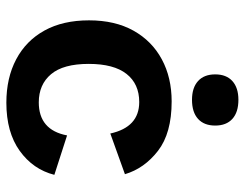

<svg xmlns="http://www.w3.org/2000/svg" viewBox="-103 -657 770 604"><g transform="rotate(90 282.0 -355.0)"><path d="M299 -510Q399 -510 454.5 -467Q510 -424 528 -363L400 -317Q380 -408 301 -408Q244 -408 212.5 -368Q181 -328 181 -249Q181 -169 213.5 -130.5Q246 -92 302 -92Q389 -92 406 -181L530 -141Q513 -74 454.5 -32Q396 10 303 10Q225 10 166.5 -21Q108 -52 76 -110Q44 -168 44 -250Q44 -332 76.5 -390Q109 -448 166.5 -479Q224 -510 299 -510ZM294 -720Q333 -720 354 -701Q375 -682 375 -647Q375 -612 354 -593Q333 -574 294 -574Q256 -574 235 -593Q214 -612 214 -647Q214 -682 235 -701Q256 -720 294 -720Z"/></g></svg>

Font: Work Sans SemiBold
Style: Regular
Weight: 600
Designer: Wei Huang
Foundry: Wei Huang
Version: Version 2.010; ttfautohint (v1.8.3)